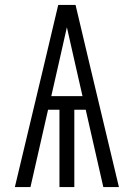

<svg xmlns="http://www.w3.org/2000/svg" viewBox="-20 -755 540 775"><path d="M40 0 157 -490 215 -735H285L343 -490L460 0H397L326 -312H280V0H220V-312H174L103 0ZM313 -367 285 -490Q276 -529 267.5 -567.5Q259 -606 250 -645Q241 -606 232.5 -567.5Q224 -529 215 -490L187 -367Z"/></svg>

Font: Iosevka Term Light
Style: Regular
Weight: 300
Monospace: yes
Designer: Belleve Invis
Foundry: Belleve Invis
Version: Version 9.0.1; ttfautohint (v1.8.3)